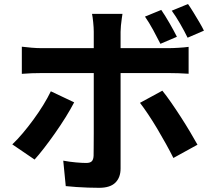

<svg xmlns="http://www.w3.org/2000/svg" viewBox="-20 -857 1040 935"><path d="M765.3 -808.7Q784.3 -781.1 806.1 -743.3Q827.8 -705.4 841.5 -677.9L761.2 -643.6Q745.7 -674.4 725.9 -710.9Q706 -747.4 686 -776.2ZM895.5 -837.4Q908.7 -818.7 923.1 -794.9Q937.6 -771.2 951.1 -748.3Q964.7 -725.3 973.1 -707.7L893.6 -673.4Q878.2 -705.1 857.5 -741Q836.9 -776.9 816.4 -804.9ZM576.4 -789.4Q575.4 -782.4 573 -766.3Q570.5 -750.2 568.9 -732.4Q567.2 -714.6 567.2 -701.7Q567.2 -672.4 567.2 -636.4Q567.2 -600.4 567.2 -564.8Q567.2 -529.3 567.2 -499.9Q567.2 -479.9 567.2 -443.8Q567.2 -407.7 567.2 -362.7Q567.2 -317.6 567.2 -269.3Q567.2 -221 567.2 -175.6Q567.2 -130.2 567.2 -93.9Q567.2 -57.5 567.2 -36.2Q567.2 7.4 541.8 32.5Q516.3 57.6 462.7 57.6Q436 57.6 408 56.6Q379.9 55.6 352.7 53.8Q325.5 51.9 300.2 49.3L288 -74.6Q320.5 -68.6 350.6 -66Q380.8 -63.4 399.5 -63.4Q418.9 -63.4 426.9 -71.6Q435 -79.7 435.8 -98.9Q435.8 -108.4 436.2 -138Q436.6 -167.6 436.6 -208.8Q436.6 -249.9 436.6 -295.8Q436.6 -341.8 436.6 -383.7Q436.6 -425.7 436.6 -456.8Q436.6 -487.9 436.6 -499.9Q436.6 -517.7 436.6 -554.3Q436.6 -590.8 436.6 -631.7Q436.6 -672.7 436.6 -702.5Q436.6 -721.9 433.8 -749.2Q431 -776.5 428.2 -789.4ZM86.3 -629.6Q108.6 -626.8 134.1 -624.7Q159.5 -622.5 182.7 -622.5Q195.5 -622.5 231.8 -622.5Q268.1 -622.5 319 -622.5Q369.9 -622.5 428.7 -622.5Q487.4 -622.5 546.6 -622.5Q605.8 -622.5 657.6 -622.5Q709.4 -622.5 747 -622.5Q784.5 -622.5 800 -622.5Q821 -622.5 849.7 -624.3Q878.4 -626 898.5 -628.8V-497.9Q875.5 -499.7 848.6 -500.4Q821.7 -501.2 801 -501.2Q785.5 -501.2 748.4 -501.2Q711.2 -501.2 659.4 -501.2Q607.5 -501.2 548.8 -501.2Q490 -501.2 431.2 -501.2Q372.5 -501.2 321.2 -501.2Q269.9 -501.2 233.6 -501.2Q197.3 -501.2 182.9 -501.2Q160.7 -501.2 134.2 -500.3Q107.6 -499.4 86.3 -497.4ZM341.2 -358.6Q323.9 -325.3 299.7 -286.3Q275.5 -247.4 248 -208.3Q220.5 -169.3 194.7 -135.9Q168.9 -102.5 148.4 -80L39.9 -153.9Q64.9 -177.4 91.3 -208.9Q117.8 -240.3 143.2 -275.1Q168.6 -309.8 190.4 -345.1Q212.1 -380.3 227.6 -412.4ZM770.6 -415.4Q790.1 -391.4 813.3 -358Q836.5 -324.6 860.6 -287.3Q884.7 -249.9 905.7 -214.6Q926.7 -179.3 941.7 -152.3L824.4 -87.7Q808.2 -120.2 787.7 -157.1Q767.2 -194.1 745.2 -231.1Q723.1 -268.1 701.4 -300.5Q679.6 -333 661.7 -356.2Z"/></svg>

Font: Noto Sans HK Thin
Style: Regular
Weight: 100
Designer: Ryoko NISHIZUKA 西塚涼子 (kana, bopomofo & ideographs); Paul D. Hunt (Latin, Greek & Cyrillic); Sandoll Communications 산돌커뮤니
Foundry: Adobe
Version: Version 2.004-H2;hotconv 1.0.118;makeotfexe 2.5.65603